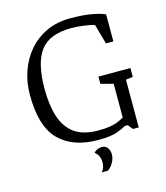

<svg xmlns="http://www.w3.org/2000/svg" viewBox="-122 -752 889 1026"><g transform="rotate(-15 322.5 -238.5)"><path d="M340 9Q201 9 125 -67Q49 -143 49 -318Q49 -387 70.5 -448.5Q92 -510 132.5 -557Q173 -604 231 -631Q289 -658 362 -658Q441 -658 490.5 -647.5Q540 -637 554 -628V-479H513L482 -589Q461 -596 424 -601Q387 -606 355 -606Q234 -606 183.5 -539.5Q133 -473 133 -327Q133 -238 154 -173.5Q175 -109 223 -74.5Q271 -40 353 -40Q390 -40 414 -43.5Q438 -47 457 -54Q476 -61 497 -73V-260L428 -278V-318H605V-269L566 -264V0H534L512 -27H497Q481 -17 446 -4Q411 9 340 9ZM313 181Q331 160 331 129Q331 112 324.5 97Q318 82 303 70Q314 58 326.5 54Q339 50 346 50Q370 50 380 66.5Q390 83 390 100Q390 119 383 135.5Q376 152 366 163.5Q356 175 346 181Z"/></g></svg>

Font: Faustina Light Light
Style: Regular
Weight: 300
Version: Version 1.200